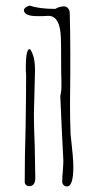

<svg xmlns="http://www.w3.org/2000/svg" viewBox="-20 -679 343 691"><path d="M204 -25Q204 -46 206 -62Q208 -90 208 -101L202 -221Q200 -255 197 -334Q202 -353 201 -378V-391Q200 -408 200 -464Q200 -524 199 -545Q196 -622 154 -622L135 -621H113Q68 -621 66 -642Q66 -647 72 -652Q78 -657 87 -659Q120 -647 179 -647Q194 -656 211 -656Q219 -656 225 -649Q231 -642 231 -632Q233 -560 233 -487V-414L232 -305Q232 -253 234 -195L235 -188V-187Q244 -109 244 -79Q244 -8 221 -8Q214 -8 209 -13Q204 -18 204 -25ZM69 -24Q69 -122 72 -213Q74 -335 74 -400Q74 -413 73 -424V-442Q73 -465 75.5 -481Q78 -497 83 -501Q84 -502 87 -502Q89 -502 92 -496.5Q95 -491 98 -483Q106 -463 106 -425L104 -346L102 -269Q102 -225 105 -153L107 -39Q107 -9 85 -9Q78 -9 73.5 -13.5Q69 -18 69 -24Z"/></svg>

Font: Amatic SC
Style: Regular
Weight: 400
Designer: Multiple Designers
Foundry: Vernon Adams
Version: Version 2.505